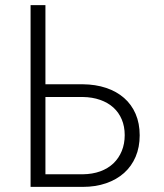

<svg xmlns="http://www.w3.org/2000/svg" viewBox="-20 -731 640 751"><path d="M157.7 -401.4H303.7Q354 -400.9 395 -387.2Q436 -373.5 465.3 -347.9Q494.6 -322.3 510.5 -285.4Q526.4 -248.5 526.4 -201.7Q526.4 -155.3 510.5 -117.9Q494.6 -80.6 465.3 -54.4Q436 -28.3 395 -14.2Q354 0 303.7 0H99.6V-710.9H157.7ZM157.7 -351.6V-49.3H303.7Q341.8 -49.8 372.1 -60.8Q402.3 -71.8 423.6 -92Q444.8 -112.3 456.3 -140.4Q467.8 -168.5 467.8 -202.6Q467.8 -236.3 456.3 -263.7Q444.8 -291 423.6 -310.3Q402.3 -329.6 371.8 -340.3Q341.3 -351.1 303.7 -351.6Z"/></svg>

Font: Roboto Mono Light
Style: Regular
Weight: 300
Designer: Google
Version: Version 2.000985; 2015; ttfautohint (v1.3)